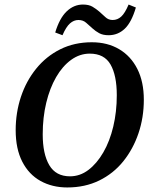

<svg xmlns="http://www.w3.org/2000/svg" viewBox="-20 -810 653 845"><path d="M276 15Q210 15 158.5 -13.5Q107 -42 78 -98.5Q49 -155 49 -237Q49 -314 72 -383.5Q95 -453 139 -507.5Q183 -562 245 -593Q307 -624 384 -624Q453 -624 504.5 -593.5Q556 -563 584.5 -506.5Q613 -450 613 -371Q613 -293 589.5 -223.5Q566 -154 522.5 -100Q479 -46 416.5 -15.5Q354 15 276 15ZM288 -34Q332 -34 369 -62Q406 -90 434.5 -139Q463 -188 478.5 -253Q494 -318 494 -391Q494 -478 466.5 -526Q439 -574 375 -574Q331 -574 293 -546.5Q255 -519 227 -470.5Q199 -422 183.5 -357.5Q168 -293 168 -219Q168 -132 197 -83Q226 -34 288 -34ZM223 -667Q242 -730 273.5 -760Q305 -790 345 -790Q371 -790 387 -780.5Q403 -771 417 -759Q431 -747 444 -734.5Q457 -722 476 -722Q497 -722 513.5 -737Q530 -752 546 -790L578 -777Q559 -712 529 -683.5Q499 -655 458 -655Q433 -655 416.5 -664Q400 -673 387 -685Q373 -697 359.5 -709.5Q346 -722 325 -722Q305 -722 288 -707Q271 -692 255 -655Z"/></svg>

Font: Lisu Bosa Black
Style: Italic
Weight: 900
Italic angle: -19°
Designer: David Morse, Annie Olsen, Victor Gaultney, Frank Grießhammer (Latin)
Foundry: SIL International
Version: Version 2.000